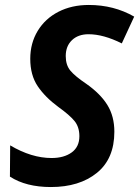

<svg xmlns="http://www.w3.org/2000/svg" viewBox="-20 -744 561 774"><path d="M20 -32 21 -158Q107 -107 188 -107Q238 -107 269 -129.5Q300 -152 300 -195Q300 -232 280.5 -256Q261 -280 215 -313Q162 -352 132 -396.5Q102 -441 102 -507Q102 -570 132 -619.5Q162 -669 215.5 -696.5Q269 -724 338 -724Q439 -724 521 -677L471 -569Q397 -606 337 -606Q295 -606 270 -582Q245 -558 245 -518Q245 -482 263.5 -459.5Q282 -437 328 -406Q385 -366 413 -320.5Q441 -275 441 -213Q441 -104 370.5 -47Q300 10 185 10Q85 10 20 -32Z"/></svg>

Font: Noto Sans Display
Style: Bold Italic
Weight: 700
Italic angle: -12°
Designer: Monotype Design team
Foundry: Monotype Imaging Inc.
Version: Version 1.000